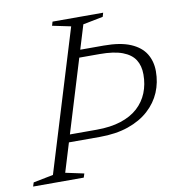

<svg xmlns="http://www.w3.org/2000/svg" viewBox="-101 -746 755 816"><g transform="rotate(-10 276.0 -338.0)"><path d="M284 -191Q344.5 -191 389.2 -205.5Q434 -220 463 -246.5Q492 -273 506.5 -309Q521 -345 521 -388Q521 -425.5 504.5 -451.5Q488 -477.5 451 -491.5Q414 -505.5 352.5 -505.5H225.5L238 -538H376Q448 -538 491.8 -519.2Q535.5 -500.5 555.5 -467.8Q575.5 -435 575.5 -392Q575.5 -344 557.8 -302Q540 -260 504.5 -227.8Q469 -195.5 415.8 -177Q362.5 -158.5 292 -158.5H122L131 -191ZM254 -642.5 174.5 -659 179.5 -676H398L393 -659L306.5 -642L121 -34L200.5 -17L195 0H-23.5L-18 -17L68 -34Z"/></g></svg>

Font: Newsreader 16pt 16pt Light
Style: Italic
Weight: 300
Italic angle: -17°
Version: Version 1.003